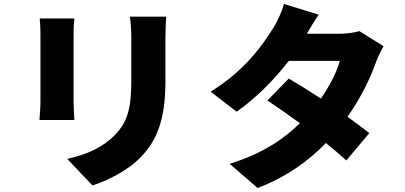

<svg xmlns="http://www.w3.org/2000/svg" viewBox="-20 -870 2040 968"><path d="M818 -786H635C639 -756 642 -722 642 -678V-471C642 -333 628 -262 561 -191C501 -129 423 -92 319 -69L446 65C519 42 624 -9 691 -79C767 -159 814 -259 814 -460V-678C814 -722 816 -756 818 -786ZM355 -777H180C183 -752 184 -717 184 -698V-359C184 -328 180 -285 179 -265H355C353 -291 351 -333 351 -358V-698C351 -734 353 -752 355 -777Z M1587 -796 1412 -850C1401 -811 1377 -759 1359 -731C1306 -647 1219 -517 1042 -408L1173 -307C1267 -372 1363 -468 1436 -563H1693C1680 -511 1642 -437 1598 -373C1540 -411 1482 -447 1436 -474L1328 -363C1373 -334 1432 -293 1492 -249C1415 -173 1310 -98 1138 -44L1279 78C1427 21 1537 -60 1623 -149C1664 -116 1700 -85 1726 -61L1842 -199C1814 -221 1775 -250 1732 -281C1801 -379 1849 -481 1875 -555C1886 -585 1901 -615 1914 -637L1792 -713C1766 -705 1726 -700 1693 -700H1527C1542 -726 1565 -765 1587 -796Z"/></svg>

Font: Source Han Sans HK Heavy
Style: Regular
Weight: 900
Designer: Ryoko NISHIZUKA 西塚涼子 (kana, bopomofo & ideographs); Paul D. Hunt (Latin, Greek & Cyrillic); Sandoll Communications 산돌커뮤니
Foundry: Adobe
Version: Version 2.000;hotconv 1.0.107;makeotfexe 2.5.65593